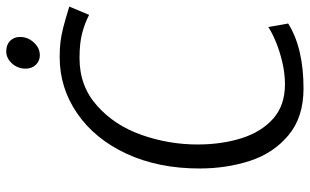

<svg xmlns="http://www.w3.org/2000/svg" viewBox="-204 -758 969 600"><g transform="rotate(-90 280.0 -457.5)"><path d="M304 7Q214 7 158 -40Q102 -86.5 78 -160Q54 -233.5 54 -318Q54 -446.5 100 -546Q146 -645 225.8 -700Q305.5 -755 402 -755Q427 -755 447.5 -752.8Q468 -750.5 493.8 -744Q519.5 -737.5 560 -725L534 -663Q509.5 -676 478 -684.5Q446.5 -693 399 -693Q311 -693 250 -638Q188.5 -583.5 158.8 -498.8Q129 -414 129 -324Q129 -249 148.5 -187Q168 -125 209.5 -88Q251 -51 317 -51Q350.5 -51 385 -59Q419.5 -67 448.8 -79Q478 -91 496 -103L507 -41Q488 -29 465.8 -20Q443.5 -11 418 -5Q392.5 1 364 4Q335.5 7 304 7ZM408 -817Q390 -817 378 -829.5Q366 -842 366 -862Q366 -886 382.2 -904Q398.5 -922 420 -922Q440.5 -922 452.8 -910Q465 -898 465 -879Q465 -854.5 447.8 -835.8Q430.5 -817 408 -817Z"/></g></svg>

Font: Koeln Type Sans Light
Style: Italic
Weight: 300
Italic angle: -7.5°
Designer: Eben Sorkin
Foundry: Eben Sorkin
Version: Version 2.001